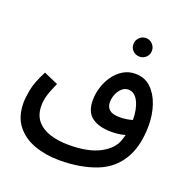

<svg xmlns="http://www.w3.org/2000/svg" viewBox="-143 -776 1078 1100"><g transform="rotate(20 395.5 -226.0)"><path d="M333 188Q250 188 181 163Q112 138 70.5 85Q29 32 29 -54Q29 -80 38 -130.5Q47 -181 86 -256L173 -218Q150 -168 140.5 -135.5Q131 -103 131 -72Q131 -15 160.5 20Q190 55 240.5 71Q291 87 355 87Q473 87 543 50Q613 13 632 -44Q638 -60 642 -78Q622 -72 601 -69.5Q580 -67 559 -67Q482 -67 439.5 -98.5Q397 -130 397 -202Q397 -241 409.5 -281Q422 -321 445.5 -354Q469 -387 502 -407Q535 -427 576 -427Q633 -427 671 -391Q709 -355 728.5 -297Q748 -239 748 -174Q748 -119 738 -70Q728 -21 707 19Q658 111 560.5 149.5Q463 188 333 188ZM493 -224Q493 -195 512 -178.5Q531 -162 575 -162Q615 -162 652 -173V-175Q652 -239 630 -283.5Q608 -328 568 -328Q547 -328 529.5 -312Q512 -296 502.5 -272Q493 -248 493 -224ZM563 -527Q539 -527 522.5 -543Q506 -559 506 -583Q506 -606 522.5 -623Q539 -640 563 -640Q586 -640 602.5 -623Q619 -606 619 -583Q619 -559 602.5 -543Q586 -527 563 -527Z"/></g></svg>

Font: Noto Sans Arabic Med
Style: Regular
Weight: 500
Designer: Monotype Design Team, Nadine Chahine, Nizar Qandah and Khaled Hosny
Foundry: Monotype Imaging Inc.
Version: Version 2.012; ttfautohint (v1.8.4.7-5d5b)